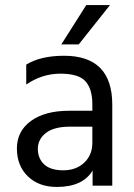

<svg xmlns="http://www.w3.org/2000/svg" viewBox="-20 -736 532 761"><path d="M292 -560H223L322 -716H416ZM205 5Q134 5 90.5 -37Q47 -79 47 -147.5Q47 -216 102.5 -256.5Q158 -297 254 -297H346V-323Q346 -383 319 -413.5Q292 -444 219.5 -444Q147 -444 84 -401V-480Q141 -515 234 -515Q425 -515 425 -321V0H347V-60Q308 5 205 5ZM346 -169V-234H258Q194 -234 162 -209Q130 -184 130 -146Q130 -108 155 -84.5Q180 -61 231 -61Q282 -61 314 -91.5Q346 -122 346 -169Z"/></svg>

Font: Hind Colombo
Style: Regular
Weight: 400
Designer: Jyotish Sonowal, Aditi Pimprikar
Foundry: Indian Type Foundry
Version: Version 1.000;PS 1.0;hotconv 1.0.86;makeotf.lib2.5.63406; tt